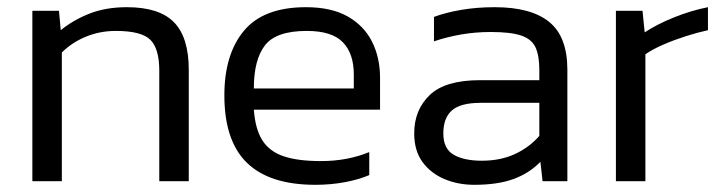

<svg xmlns="http://www.w3.org/2000/svg" viewBox="-20 -504 2009 534"><path d="M70 0V-474H144L149 -420Q183 -448 228.5 -466Q274 -484 333 -484Q423 -484 464 -442Q505 -400 505 -310V0H423V-307Q423 -369 398 -393.5Q373 -418 302 -418Q258 -418 219 -402Q180 -386 152 -358V0Z M857 10Q730 10 667 -51Q604 -112 604 -239Q604 -353 658.5 -418.5Q713 -484 831 -484Q901 -484 946.5 -458.5Q992 -433 1014.5 -388.5Q1037 -344 1037 -288V-199H686Q690 -145 709.5 -114Q729 -83 768.5 -69.5Q808 -56 873 -56Q946 -56 1007 -81V-17Q976 -4 937.5 3Q899 10 857 10ZM686 -258H964V-297Q964 -355 933.5 -386.5Q903 -418 833 -418Q748 -418 717 -378Q686 -338 686 -258Z M1299 10Q1254 10 1216 -6Q1178 -22 1155 -53.5Q1132 -85 1132 -133Q1132 -198 1175 -239.5Q1218 -281 1315 -281H1480V-310Q1480 -349 1469.5 -372Q1459 -395 1430 -405Q1401 -415 1345 -415Q1302 -415 1262 -408Q1222 -401 1187 -389V-457Q1219 -469 1262.5 -476.5Q1306 -484 1356 -484Q1457 -484 1507.5 -443Q1558 -402 1558 -310V0H1489L1483 -54Q1452 -22 1408 -6Q1364 10 1299 10ZM1320 -57Q1372 -57 1412 -75.5Q1452 -94 1480 -126V-218H1317Q1261 -218 1237 -197Q1213 -176 1213 -133Q1213 -90 1242 -73.5Q1271 -57 1320 -57Z M1693 0V-474H1767L1773 -414Q1808 -437 1855.5 -456Q1903 -475 1949 -484V-420Q1921 -414 1888 -403.5Q1855 -393 1825 -380Q1795 -367 1775 -353V0Z"/></svg>

Font: Kanit Light
Style: Regular
Weight: 300
Designer: Katatrad Team
Foundry: CadsonDemak
Version: Version 2.000; ttfautohint (v1.8.3)